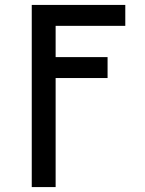

<svg xmlns="http://www.w3.org/2000/svg" viewBox="-20 -550 590 780"><path d="M109 210V-530H489V-445H206V-318H417V-233H206V210Z"/></svg>

Font: Lode Dark
Style: Bold
Weight: 700
Monospace: yes
Designer: Belleve Invis
Foundry: Belleve Invis
Version: Version 29.2.0; ttfautohint (v1.8.3)